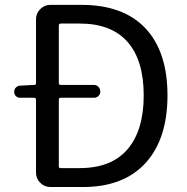

<svg xmlns="http://www.w3.org/2000/svg" viewBox="-20 -753 752 773"><path d="M216.8 -83Q216.8 -76.2 224.6 -76.2H300.8Q428.7 -76.2 493.7 -152.3Q558.6 -228.5 558.6 -369.1Q558.6 -509.8 493.7 -584Q428.7 -658.2 300.8 -658.2H224.6Q216.8 -658.2 216.8 -650.4V-418Q216.8 -411.1 224.6 -411.1H358.4Q369.1 -411.1 376.5 -403.3Q383.8 -395.5 383.8 -384.8Q383.8 -374 376.5 -366.7Q369.1 -359.4 358.4 -359.4H224.6Q216.8 -359.4 216.8 -351.6ZM125 -675.8Q125 -699.2 142.1 -716.3Q159.2 -733.4 182.6 -733.4H307.6Q476.6 -733.4 565.4 -639.2Q654.3 -544.9 654.3 -369.1Q654.3 -193.4 565.9 -96.7Q477.5 0 313.5 0H182.6Q159.2 0 142.1 -17.1Q125 -34.2 125 -57.6V-351.6Q125 -359.4 117.2 -359.4H60.5Q50.8 -359.4 43.9 -366.2Q37.1 -373 37.1 -383.3Q37.1 -393.6 43.9 -400.4Q50.8 -407.2 60.5 -408.2L118.2 -411.1Q125 -411.1 125 -418Z"/></svg>

Font: Gen Jyuu Gothic Regular
Style: Regular
Weight: 400
Designer: [Source Han Sans]
Ryoko NISHIZUKA  (kana & ideographs); Paul D. Hunt (Latin, Greek & Cyrillic); Wenlong ZHANG  (bopomofo
Version: Version 1.002.20150607